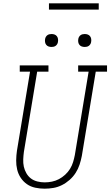

<svg xmlns="http://www.w3.org/2000/svg" viewBox="-20 -1129 665 1157"><path d="M248 8Q220 8 192 2Q164 -4 142 -19.5Q120 -35 105 -57.5Q90 -80 83.5 -107Q77 -134 77.5 -163Q78 -192 82 -220L161 -697H99V-735H272V-697H204L124 -214Q121 -192 120 -169Q119 -146 123.5 -125Q128 -104 139 -85Q150 -66 166.5 -53.5Q183 -41 205 -35.5Q227 -30 249 -30Q271 -30 293 -34.5Q315 -39 335 -49.5Q355 -60 372.5 -76Q390 -92 402 -111.5Q414 -131 420.5 -152.5Q427 -174 431 -195L514 -697H451V-735H625V-697H557L473 -189Q468 -163 459.5 -137Q451 -111 436 -87.5Q421 -64 399.5 -45Q378 -26 353 -13.5Q328 -1 301.5 3.5Q275 8 248 8ZM491 -846Q481 -846 472.5 -849Q464 -852 458.5 -859Q453 -866 451.5 -875.5Q450 -885 452 -895Q453 -901 456.5 -907Q460 -913 465.5 -917Q471 -921 477.5 -922.5Q484 -924 491 -924Q500 -924 508.5 -921Q517 -918 522.5 -911Q528 -904 529.5 -894.5Q531 -885 529 -875Q528 -869 524.5 -863Q521 -857 515.5 -853Q510 -849 503.5 -847.5Q497 -846 491 -846ZM291 -846Q281 -846 272.5 -849Q264 -852 258.5 -859Q253 -866 251.5 -875.5Q250 -885 252 -895Q253 -901 256.5 -907Q260 -913 265.5 -917Q271 -921 277.5 -922.5Q284 -924 291 -924Q300 -924 308.5 -921Q317 -918 322.5 -911Q328 -904 329.5 -894.5Q331 -885 329 -875Q328 -869 324.5 -863Q321 -857 315.5 -853Q310 -849 303.5 -847.5Q297 -846 291 -846ZM575 -1071H275V-1109H575Z"/></svg>

Font: Iosevka Etoile XLtObl
Style: Regular
Weight: 200
Italic angle: -9°
Designer: Belleve Invis
Foundry: Belleve Invis
Version: Version 15.5.2; ttfautohint (v1.8.4)